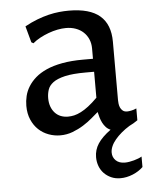

<svg xmlns="http://www.w3.org/2000/svg" viewBox="-53 -572 667 835"><g transform="rotate(-5 280.5 -154.0)"><path d="M365.2 -77.1Q353 -66.9 335.7 -52Q318.4 -37.1 296.6 -23.4Q274.9 -9.8 249.3 0Q223.6 9.8 194.8 9.8Q168.9 9.8 144.3 0.7Q119.6 -8.3 100.6 -26.1Q81.5 -43.9 70.1 -70.3Q58.6 -96.7 58.6 -130.9Q58.6 -151.9 63.7 -173.3Q68.8 -194.8 81.1 -214.6Q93.3 -234.4 113 -251.7Q132.8 -269 161.9 -282Q190.9 -294.9 230.5 -302.2Q270 -309.6 321.3 -309.6H365.2V-354.5Q365.2 -377 357.4 -395Q349.6 -413.1 335.7 -426Q321.8 -439 302.5 -446Q283.2 -453.1 259.8 -453.1Q242.2 -453.1 222.4 -449.2Q202.6 -445.3 182.9 -438Q163.1 -430.7 145 -420.9Q127 -411.1 113.3 -399.4L104.5 -404.3L85 -475.6Q113.3 -491.2 139.6 -501.2Q166 -511.2 190.2 -517.1Q214.4 -522.9 236.3 -525.1Q258.3 -527.3 278.3 -527.3Q369.6 -527.3 413.8 -489.5Q458 -451.7 458 -376V-121.1Q458 -114.7 459 -105.7Q460 -96.7 463.6 -88.4Q467.3 -80.1 474.4 -74.2Q481.4 -68.4 493.7 -68.4Q500.5 -68.4 511.7 -70.6Q522.9 -72.8 534.2 -78.1V-26.4Q524.9 -20 515.9 -14.6Q506.8 -9.3 497.6 -4.9Q478.5 6.8 462.6 20.3Q446.8 33.7 435.1 47.6Q423.3 61.5 417 75.9Q410.6 90.3 410.6 104Q410.6 124.5 424.8 138.4Q439 152.3 464.4 152.3Q473.1 152.3 483.6 150.6Q494.1 148.9 504.4 146Q514.6 143.1 523.7 139.6Q532.7 136.2 538.6 132.3V178.2Q520 196.3 493.2 207.3Q466.3 218.3 439.5 218.3Q417 218.3 398.9 210.2Q380.9 202.1 367.9 188.7Q355 175.3 348.1 157Q341.3 138.7 341.3 118.2Q341.3 85.9 358.9 59.1Q376.5 32.2 414.6 4.4Q402.8 -0.5 394.5 -9.5Q386.2 -18.6 380.6 -29.5Q375 -40.5 371.3 -53Q367.7 -65.4 365.2 -77.1ZM365.2 -252.9H328.1Q271 -252.9 237.1 -244.9Q203.1 -236.8 185.3 -223.4Q167.5 -210 161.9 -192.4Q156.2 -174.8 156.2 -155.8Q156.2 -135.3 162.1 -119.1Q168 -103 178.5 -91.6Q189 -80.1 203.6 -74.2Q218.3 -68.4 235.4 -68.4Q248.5 -68.4 262.5 -71.5Q276.4 -74.7 292.2 -82.8Q308.1 -90.8 325.9 -104.5Q343.8 -118.2 365.2 -139.6Z"/></g></svg>

Font: Proza Libre
Style: Regular
Weight: 400
Designer: Jasper de Waard
Foundry: Jasper de Waard
Version: Version 1.001; ttfautohint (v1.4.1.8-43bc)